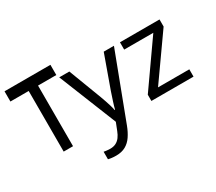

<svg xmlns="http://www.w3.org/2000/svg" viewBox="-156 -983 1741 1547"><g transform="rotate(-30 714.0 -209.5)"><path d="M438 -659V-564H268V0H181V-564H11V-659Z M449 -536H543L659 -231Q669 -204 677.5 -179Q686 -154 693 -130.5Q700 -107 704 -85H708Q714 -110 727 -150.5Q740 -191 754 -232L863 -536H958L727 74Q708 124 682.5 161.5Q657 199 620.5 219.5Q584 240 532 240Q508 240 490 237.5Q472 235 459 232V162Q470 164 485.5 166Q501 168 518 168Q549 168 571.5 156.5Q594 145 610 123.5Q626 102 637 73L665 2Z M1389 0H997V-58L1285 -468H1014V-536H1382V-470L1098 -68H1389Z"/></g></svg>

Font: hexutamil05
Style: Book
Weight: 400
Designer: Jelle Bosma - Monotype Design Team
Foundry: Monotype Imaging Inc.
Version: Version 2.003